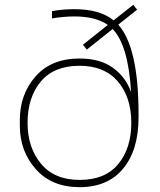

<svg xmlns="http://www.w3.org/2000/svg" viewBox="-20 -758 660 794"><path d="M309 16Q194 16 128 -58.5Q62 -133 62 -238V-261Q62 -368 127 -442Q192 -516 309 -516Q395 -516 448 -477Q501 -438 522 -377Q511 -570 446 -638L339 -553L323 -573L426 -655Q375 -690 289 -690Q243 -690 195 -682V-712Q238 -720 289 -720Q392 -720 450 -674L531 -738L547 -718L469 -656Q553 -563 553 -285V-273Q553 -138 489.5 -61Q426 16 309 16ZM309 -14Q415 -14 469 -79.5Q523 -145 523 -250Q523 -356 467.5 -421Q412 -486 309 -486Q203 -486 148.5 -420.5Q94 -355 94 -250Q94 -148 149.5 -81Q205 -14 309 -14Z"/></svg>

Font: Sora Thin
Style: Regular
Weight: 32
Designer: Jonathan Barnbrook, Julián Moncada
Foundry: Barnbrook Fonts
Version: Version 2.000